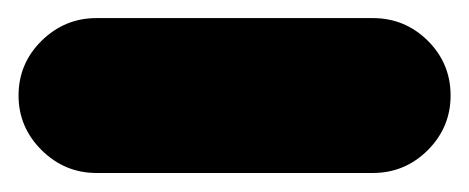

<svg xmlns="http://www.w3.org/2000/svg" viewBox="-104 -125 506 207"><path d="M381.8 -22Q381.8 12.2 357.2 36.9Q332.5 61.5 297.9 61.5H0Q-34.2 61.5 -59.1 36.9Q-84 12.2 -84 -22Q-84 -56.6 -59.1 -81.1Q-34.2 -105.5 0 -105.5H297.9Q332.5 -105.5 357.2 -81.1Q381.8 -56.6 381.8 -22Z"/></svg>

Font: Mikhak Black
Style: Regular
Weight: 900
Designer: Amin Abedi
Version: Version 3.3